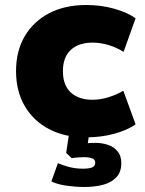

<svg xmlns="http://www.w3.org/2000/svg" viewBox="-20 -537 579 766"><path d="M323 11Q239 11 176.5 -21.5Q114 -54 79 -113.5Q44 -173 44 -253Q44 -334 79 -393Q114 -452 176.5 -484.5Q239 -517 324 -517Q384 -517 436.5 -502Q489 -487 521 -464L473 -330Q447 -347 414 -357Q381 -367 350 -367Q294 -367 262.5 -338Q231 -309 231 -253Q231 -197 262.5 -168Q294 -139 349 -139Q381 -139 414 -149.5Q447 -160 472 -175L521 -41Q489 -18 436.5 -3.5Q384 11 323 11ZM316 209Q283 209 246.5 204Q210 199 185 187L211 114Q229 122 255 129Q281 136 311 136Q335 136 347.5 131Q360 126 360 112Q360 99 347 94.5Q334 90 315 90Q308 90 292.5 91Q277 92 266 94L244 73L258 -20H338L326 65L290 42Q301 37 321 35Q341 33 361 33Q386 33 409.5 40.5Q433 48 448.5 66Q464 84 464 114Q464 149 444.5 170Q425 191 392 200Q359 209 316 209Z"/></svg>

Font: Nunito Sans 7pt Black
Style: Regular
Weight: 900
Designer: Vernon Adams
Foundry: Vernon Adams
Version: Version 3.101;gftools[0.9.27]